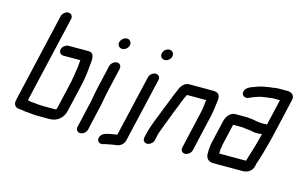

<svg xmlns="http://www.w3.org/2000/svg" viewBox="-103 -1021 2226 1413"><g transform="rotate(15 1010.0 -314.5)"><path d="M308 -434H438C436 -398 430 -354 423 -315L417 -281C416 -271 413 -259 410 -246L365 -50C364 -45 361 -42 359 -38C354 -37 351 -37 349 -37H263C246 -37 227 -39 211 -40C196 -42 190 -44 174 -43C166 -43 159 -46 149 -48C146 -48 144 -48 141 -49L294 -710C299 -731 284 -750 263 -750C242 -750 219 -731 214 -710L61 -46C57 -30 55 -18 55 -9C56 9 70 29 94 29C97 29 100 29 104 30C123 30 140 37 159 37H163C187 39 215 43 244 43H330C388 43 432 7 445 -50L490 -245C502 -297 511 -348 514 -395C519 -447 534 -514 479 -514H327C306 -514 282 -496 277 -474C272 -452 287 -434 308 -434Z M654 -448 612 -265C601 -217 596 -170 583 -122L545 45C540 66 553 85 575 85C597 85 620 66 625 45L653 -79L663 -122C675 -168 681 -218 692 -265L734 -448C739 -469 725 -488 704 -488C683 -488 659 -469 654 -448ZM680 -636C675 -613 690 -594 713 -594C735 -594 757 -612 762 -634C767 -656 752 -677 729 -677C707 -677 685 -658 680 -636Z M951 -442 843 24C836 25 830 27 824 28L805 31C799 32 791 33 784 35C760 41 740 44 726 62C700 95 724 129 758 120C780 113 799 111 822 106C836 103 853 102 864 100C886 96 911 75 917 50L1031 -442C1036 -463 1022 -482 1000 -482C978 -482 956 -463 951 -442ZM1004 -639C998 -615 1014 -596 1037 -596C1059 -596 1080 -614 1085 -636C1090 -659 1075 -679 1052 -679C1030 -679 1009 -661 1004 -639Z M1120 -7 1126 -34C1127 -39 1128 -47 1132 -58C1134 -68 1138 -77 1141 -86C1160 -138 1183 -195 1202 -246C1211 -272 1224 -296 1232 -322C1240 -345 1251 -368 1262 -390H1409C1408 -385 1406 -379 1406 -374C1404 -349 1401 -321 1394 -292L1329 -8C1324 13 1337 32 1359 32C1381 32 1404 13 1409 -8L1474 -292C1483 -332 1486 -372 1491 -408C1497 -449 1482 -470 1439 -470H1263C1228 -473 1201 -444 1189 -413C1188 -410 1187 -407 1185 -403C1175 -379 1163 -355 1155 -330C1147 -307 1135 -283 1126 -258C1100 -186 1065 -115 1046 -34L1040 -7C1035 14 1049 33 1070 33C1091 33 1115 14 1120 -7Z M1850 -331C1824 -331 1796 -339 1772 -342L1753 -344C1744 -345 1737 -346 1729 -346H1643C1605 -346 1578 -310 1569 -273L1529 -101C1527 -94 1526 -86 1525 -79L1523 -59C1521 -47 1521 -28 1521 -17C1519 19 1539 45 1579 45H1808C1813 44 1819 43 1826 42C1848 38 1874 17 1880 -7C1883 -14 1884 -21 1885 -27C1886 -32 1887 -37 1890 -44C1901 -78 1910 -103 1919 -139C1928 -173 1941 -217 1949 -252L2019 -556C2026 -587 2004 -610 1970 -610H1900C1885 -610 1873 -608 1859 -605C1848 -604 1831 -603 1821 -600C1797 -596 1775 -593 1753 -585C1722 -572 1676 -565 1660 -532C1643 -497 1676 -471 1710 -488C1727 -498 1748 -503 1768 -511C1787 -518 1812 -522 1832 -524L1850 -526C1860 -527 1871 -530 1881 -530H1933L1887 -331C1874 -335 1865 -331 1850 -331ZM1812 -52C1812 -50 1809 -41 1808 -38C1807 -34 1807 -35 1807 -35H1603C1602 -49 1603 -68 1607 -85C1607 -90 1608 -96 1609 -101L1647 -266H1711C1716 -266 1720 -266 1725 -265L1743 -262C1750 -261 1757 -261 1766 -260C1790 -258 1807 -251 1832 -251C1843 -251 1853 -253 1863 -254C1865 -254 1867 -254 1870 -255L1869 -253C1854 -186 1831 -112 1812 -52Z"/></g></svg>

Font: Electronic
Style: ExBdIt
Weight: 800
Version: Version 1.011